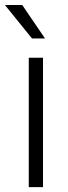

<svg xmlns="http://www.w3.org/2000/svg" viewBox="-35 -764 278 784"><path d="M140.6 -528.3V0H82.5V-528.3ZM55.7 -743.7 148.9 -606.9H95.7L-15.1 -743.7Z"/></svg>

Font: Vazirmatn RD FD ExtraLight
Style: Regular
Weight: 200
Designer: Saber Rastikerdar
Foundry: Saber Rastikerdar
Version: Version 33.003